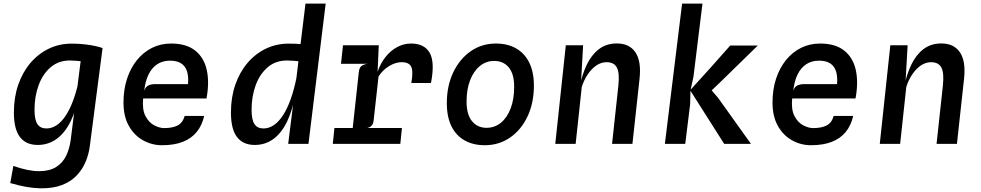

<svg xmlns="http://www.w3.org/2000/svg" viewBox="-20 -798 5440 1065"><path d="M37 217.5 54 122.5Q138 151.5 196 151.5Q254 151.5 290.8 128.8Q327.5 106 346.8 66.2Q366 26.5 372.5 -24.5L423.5 -428.5L438.5 -545.5L549 -532L478 13.5Q472.5 57 455.2 98.8Q438 140.5 406.2 174.5Q374.5 208.5 324.8 228Q275 247.5 203.8 246.5Q132.5 245.5 37 217.5ZM189 6Q124 6 90.5 -38Q57 -82 57 -174Q57 -258 81.2 -328Q105.5 -398 149 -449Q192.5 -500 250.8 -528Q309 -556 377.5 -556Q417.5 -556 451 -552Q484.5 -548 509.2 -542.5Q534 -537 547 -532L497 -445.5Q501 -448 486.8 -451Q472.5 -454 449.5 -456.5Q426.5 -459 403.8 -460.8Q381 -462.5 368 -462.5Q305 -462.5 261 -425Q217 -387.5 194.2 -325.2Q171.5 -263 171.5 -189Q171.5 -133 187.8 -109.2Q204 -85.5 237 -85.5Q298 -85.5 345.5 -158.2Q393 -231 421 -368.5L431.5 -341.5L419 -282Q403.5 -189.5 371.8 -125Q340 -60.5 293.8 -27.2Q247.5 6 189 6Z M878.5 7.5Q822.5 7.5 773.8 -19.5Q725 -46.5 695 -99.2Q665 -152 665 -229Q665 -301 684.5 -360.8Q704 -420.5 739.5 -464.5Q775 -508.5 823.2 -532.5Q871.5 -556.5 929 -556.5Q1014 -556.5 1063 -517.2Q1112 -478 1127 -409.5Q1142 -341 1125.5 -252H774Q768 -190 787 -154Q806 -118 835.5 -102.8Q865 -87.5 890.5 -87.5Q936.5 -87.5 965 -102Q993.5 -116.5 1004.5 -155H1112.5Q1101 -103 1071.5 -66.5Q1042 -30 994 -11.2Q946 7.5 878.5 7.5ZM780 -293.5Q786.5 -315.5 802 -323.5Q817.5 -331.5 842.5 -331.5H1023Q1026.5 -374 1017.2 -402.8Q1008 -431.5 984.8 -446.5Q961.5 -461.5 923 -461.5Q882.5 -461.5 852.2 -441.8Q822 -422 803.8 -384.5Q785.5 -347 780 -293.5Z M1393 6Q1328 6 1294.5 -38Q1261 -82 1261 -174Q1261 -258 1285.2 -328Q1309.5 -398 1353 -449Q1396.5 -500 1454.8 -528Q1513 -556 1581.5 -556Q1621.5 -556 1658.2 -552.8Q1695 -549.5 1721.2 -545.2Q1747.5 -541 1756 -537L1714.5 -445.5Q1713.5 -448 1696.2 -451Q1679 -454 1655 -456.5Q1631 -459 1608 -460.8Q1585 -462.5 1572 -462.5Q1509 -462.5 1465 -425Q1421 -387.5 1398.2 -325.2Q1375.5 -263 1375.5 -189Q1375.5 -133 1391.8 -109.2Q1408 -85.5 1441 -85.5Q1502 -85.5 1549.5 -158.2Q1597 -231 1625 -368.5L1635.5 -341.5L1619.5 -282Q1604 -189.5 1573 -125Q1542 -60.5 1496.8 -27.2Q1451.5 6 1393 6ZM1578.5 0 1616 -299 1674.5 -778H1786.5L1691 0Z M1826 0 1835 -88H2209.5L2200.5 0ZM1871.5 -444 1882.5 -547H2081L2035.5 -444ZM1928 -10 1970 -396Q1972.5 -421 1983.8 -431Q1995 -441 2019 -444L1979.5 -486L1986 -530.5L2081 -547L2074.5 -400Q2091 -448 2119.5 -483.2Q2148 -518.5 2184.2 -537.5Q2220.5 -556.5 2260 -556.5Q2334 -556.5 2363.5 -504.8Q2393 -453 2370.5 -337.5H2261.5Q2273 -403 2260.8 -428Q2248.5 -453 2208.5 -453Q2183.5 -453 2158.2 -441.8Q2133 -430.5 2112.2 -412Q2091.5 -393.5 2079.5 -372.5L2052.5 -129.5Q2050.5 -111.5 2041.8 -101.8Q2033 -92 2017.5 -88L2046 -66.5L2040 -10Z M2669 7.5Q2605 7.5 2557.5 -19Q2510 -45.5 2484.2 -97.5Q2458.5 -149.5 2458.5 -225.5Q2458.5 -322 2494 -396.5Q2529.5 -471 2591 -513.8Q2652.5 -556.5 2730.5 -556.5Q2796.5 -556.5 2843.8 -529Q2891 -501.5 2916.2 -449.5Q2941.5 -397.5 2941.5 -323.5Q2941.5 -226.5 2906 -151.8Q2870.5 -77 2809 -34.8Q2747.5 7.5 2669 7.5ZM2678.5 -89Q2724 -89 2758.5 -117.2Q2793 -145.5 2812.5 -196.5Q2832 -247.5 2832 -317Q2832 -388 2802.2 -424Q2772.5 -460 2721 -460Q2676.5 -460 2642 -432Q2607.5 -404 2587.8 -353.5Q2568 -303 2568 -235Q2568 -162 2598.5 -125.5Q2629 -89 2678.5 -89Z M3060 0 3118.5 -547H3214.5L3199 -274L3195 -315.5Q3209 -386 3235.5 -440.5Q3262 -495 3303 -526Q3344 -557 3401.5 -557Q3471.5 -557 3504.8 -507.5Q3538 -458 3527.5 -361.5L3488 0H3375L3410 -323Q3417.5 -393.5 3401.8 -423.2Q3386 -453 3344.5 -453Q3314.5 -453 3287.8 -434.8Q3261 -416.5 3240 -385.2Q3219 -354 3207 -315.5L3173 0Z M3997 0 3808 -297.5 3914.5 -312.5 3964 -254 4145.5 0ZM3668 0 3763.5 -778H3876.5L3826.5 -372L3810.5 -299L3810 -295L3808 -219L3781 0ZM3911 -281 3808 -297.5 3924.5 -426 4030.5 -545.5H4183.5L3975 -342Z M4478.5 7.5Q4422.5 7.5 4373.8 -19.5Q4325 -46.5 4295 -99.2Q4265 -152 4265 -229Q4265 -301 4284.5 -360.8Q4304 -420.5 4339.5 -464.5Q4375 -508.5 4423.2 -532.5Q4471.5 -556.5 4529 -556.5Q4614 -556.5 4663 -517.2Q4712 -478 4727 -409.5Q4742 -341 4725.5 -252H4374Q4368 -190 4387 -154Q4406 -118 4435.5 -102.8Q4465 -87.5 4490.5 -87.5Q4536.5 -87.5 4565 -102Q4593.5 -116.5 4604.5 -155H4712.5Q4701 -103 4671.5 -66.5Q4642 -30 4594 -11.2Q4546 7.5 4478.5 7.5ZM4380 -293.5Q4386.5 -315.5 4402 -323.5Q4417.5 -331.5 4442.5 -331.5H4623Q4626.5 -374 4617.2 -402.8Q4608 -431.5 4584.8 -446.5Q4561.5 -461.5 4523 -461.5Q4482.5 -461.5 4452.2 -441.8Q4422 -422 4403.8 -384.5Q4385.5 -347 4380 -293.5Z M4860 0 4918.5 -547H5014.5L4999 -274L4995 -315.5Q5009 -386 5035.5 -440.5Q5062 -495 5103 -526Q5144 -557 5201.5 -557Q5271.5 -557 5304.8 -507.5Q5338 -458 5327.5 -361.5L5288 0H5175L5210 -323Q5217.5 -393.5 5201.8 -423.2Q5186 -453 5144.5 -453Q5114.5 -453 5087.8 -434.8Q5061 -416.5 5040 -385.2Q5019 -354 5007 -315.5L4973 0Z"/></svg>

Font: Spline Sans Mono Medium
Style: Italic
Weight: 500
Italic angle: -4°
Monospace: yes
Designer: Eben Sorkin, Mirko Velimirovic
Foundry: Sorkin Type
Version: Version 1.004